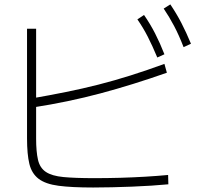

<svg xmlns="http://www.w3.org/2000/svg" viewBox="-20 -871 920 868"><path d="M102.2 -245.6V-741.1H143.3V-244.4Q143.3 -185.6 151.7 -148.9Q160 -112.2 187.2 -93.9Q214.4 -75.6 266.7 -70.6Q318.9 -65.6 407.8 -65.6Q463.3 -65.6 522.2 -67.2Q581.1 -68.9 637.2 -72.2Q693.3 -75.6 740 -80L741.1 -37.8Q705.6 -34.4 663.9 -31.7Q622.2 -28.9 576.7 -27.2Q531.1 -25.6 486.7 -24.4Q442.2 -23.3 401.1 -23.3Q304.4 -23.3 245 -31.1Q185.6 -38.9 154.4 -62.8Q123.3 -86.7 112.8 -130Q102.2 -173.3 102.2 -245.6ZM126.7 -426.7Q203.3 -440 277.8 -455Q352.2 -470 424.4 -488.3Q496.7 -506.7 570.6 -530Q644.4 -553.3 723.3 -582.2L734.4 -542.2Q580 -487.8 434.4 -448.9Q288.9 -410 131.1 -385.6ZM691.1 -611.1Q668.9 -664.4 647.8 -705.6Q626.7 -746.7 601.1 -783.3L631.1 -803.3Q658.9 -763.3 681.1 -720Q703.3 -676.7 723.3 -625.6ZM810 -657.8Q788.9 -712.2 767.2 -753.3Q745.6 -794.4 720 -832.2L750 -851.1Q777.8 -810 800 -767.2Q822.2 -724.4 843.3 -673.3Z"/></svg>

Font: Paperlogy 2 ExtraLight
Style: Regular
Weight: 250
Designer: redesigned by Lee Juim, glyphs from Gmarket Sans & Montserrat
Foundry: PT&
Version: Version 1.001